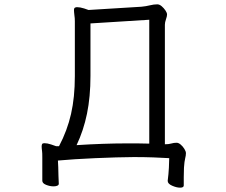

<svg xmlns="http://www.w3.org/2000/svg" viewBox="-20 -735 1040 885"><path d="M753 98Q757 67 758.5 38Q760 9 760 -6Q729 -8 687 -9.5Q645 -11 597 -11Q561 -11 514.5 -9.5Q468 -8 419 -6Q370 -4 325 -1Q280 2 247 5Q248 15 248.5 35Q249 55 249.5 76Q250 97 251 112Q251 118 244 121Q237 124 227 124Q210 124 192.5 117Q175 110 175 98V37Q175 13 175 -9Q175 -31 174 -37Q173 -45 172.5 -50.5Q172 -56 172 -60Q172 -68 174.5 -71.5Q177 -75 185 -75Q198 -75 216 -69Q234 -63 239 -61H252Q290 -133 307.5 -210Q325 -287 325 -384V-607Q325 -623 325 -637.5Q325 -652 323 -664Q322 -673 321.5 -678.5Q321 -684 321 -688Q321 -698 326 -700Q331 -702 335 -702Q349 -702 368 -696Q387 -690 388 -689L632 -704Q653 -706 671 -710.5Q689 -715 705 -715Q715 -715 725 -706.5Q735 -698 742.5 -687Q750 -676 750 -668Q750 -660 745 -646Q740 -632 740 -621V-70Q758 -70 769.5 -73.5Q781 -77 794 -77Q803 -77 813 -68.5Q823 -60 830 -48.5Q837 -37 837 -29Q837 -18 833.5 -5Q830 8 828 38Q827 60 827 82Q827 104 827 120Q827 130 810 130Q794 130 773.5 121Q753 112 753 99ZM668 -644 397 -627V-385Q397 -289 381 -211Q365 -133 333 -66Q395 -70 453 -72Q511 -74 558 -74Q587 -74 615 -74Q643 -74 668 -73Z"/></svg>

Font: Moon Stars Kai HW
Style: Regular
Weight: 400
Designer: GuiWonder
Version: Version 1.101